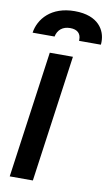

<svg xmlns="http://www.w3.org/2000/svg" viewBox="-107 -1059 637 1111"><g transform="rotate(10 211.0 -503.5)"><path d="M149 -842C157 -882 186 -906 230 -906C274 -906 293 -883 293 -851C293 -848 293 -845 293 -842H421C422 -848 422 -855 422 -861C422 -924 381 -1007 239 -1007C101 -1007 32 -924 20 -842ZM170 0 274 -745H138L34 0Z"/></g></svg>

Font: Plus Jakarta Sans
Style: Bold Italic
Weight: 700
Italic angle: -8°
Designer: Gumpita Rahayu
Foundry: Tokotype
Version: Version 2.071;gftools[0.9.30]